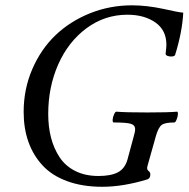

<svg xmlns="http://www.w3.org/2000/svg" viewBox="-20 -696 716 729"><path d="M368.2 13.2Q293 13.2 235.1 -8.1Q177.2 -29.3 141.6 -67.9Q106 -106.4 87.9 -157.5Q69.8 -208.5 69.8 -271Q69.8 -357.4 102.5 -433.3Q135.3 -509.3 190.7 -562.3Q246.1 -615.2 321.5 -645.5Q397 -675.8 481 -675.8Q537.1 -675.8 601.1 -662.1Q656.2 -649.4 675.8 -647.9Q671.9 -574.2 645 -487.8Q643.6 -482.9 634.3 -481.7Q625 -480.5 616.5 -483.6Q607.9 -486.8 608.9 -493.2Q611.8 -516.6 611.8 -525.9Q611.8 -581.5 569.8 -610.8Q527.8 -640.1 463.9 -640.1Q377.9 -640.1 308.6 -588.9Q239.3 -537.6 201.2 -451.7Q163.1 -365.7 163.1 -263.2Q163.1 -214.4 173.8 -173.1Q184.6 -131.8 206.5 -98.6Q228.5 -65.4 266.1 -46.6Q303.7 -27.8 354 -27.8Q400.9 -27.8 427.5 -41.7Q454.1 -55.7 463.9 -89.8L488.8 -182.1Q493.2 -196.8 493.2 -205.1Q493.2 -220.7 477.3 -225.8Q461.4 -231 411.1 -231Q407.2 -232.4 407.7 -241.5Q408.2 -250.5 412.8 -261.2Q417.5 -272 421.9 -272Q456.1 -269 539.1 -269Q620.1 -269 652.8 -272Q656.2 -270.5 655.5 -261.5Q654.8 -252.4 650.4 -241.7Q646 -231 642.1 -231Q606.4 -231 594 -221.7Q581.5 -212.4 571.8 -179.2L540 -65.9Q536.1 -52.7 543.5 -47.4Q550.8 -42 550.8 -34.2Q550.8 -19 540 -15.1Q447.8 13.2 368.2 13.2Z"/></svg>

Font: Junicode SmCond Medium
Style: Italic
Weight: 500
Width: 4
Italic angle: -11°
Designer: Peter S. Baker
Version: Version 2.206